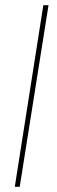

<svg xmlns="http://www.w3.org/2000/svg" viewBox="-20 -720 220 740"><path d="M37 0 147 -700H167L56 0Z"/></svg>

Font: Georama Thin
Style: Italic
Weight: 100
Italic angle: -9°
Designer: Jean-Baptiste Levee
Foundry: Production Type
Version: Version 1.000